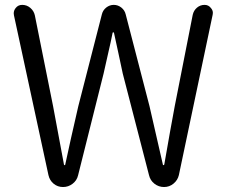

<svg xmlns="http://www.w3.org/2000/svg" viewBox="-20 -752 911 772"><path d="M174.8 -47.9 36.1 -690.4Q35.2 -694.3 35.2 -698.2Q35.2 -710 43 -719.7Q52.7 -732.4 69.3 -732.4Q87.9 -732.4 102.1 -720.2Q116.2 -708 120.1 -690.4L193.4 -325.2Q214.8 -209 237.3 -89.8Q238.3 -87.9 240.2 -87.9Q242.2 -87.9 242.2 -89.8Q261.7 -181.6 294.9 -325.2L389.6 -694.3Q393.6 -710.9 407.2 -721.7Q420.9 -732.4 437.5 -732.4Q454.1 -732.4 467.8 -721.7Q481.4 -710.9 485.4 -694.3L581.1 -325.2Q598.6 -248 634.8 -90.8Q634.8 -87.9 637.2 -87.9Q639.6 -87.9 640.6 -90.8Q666 -237.3 682.6 -325.2L754.9 -692.4Q758.8 -710 772 -721.2Q785.2 -732.4 802.7 -732.4Q818.4 -732.4 828.1 -719.7Q835.9 -710.9 835.9 -700.2Q835.9 -696.3 835 -692.4L699.2 -47.9Q694.3 -27.3 677.7 -13.7Q661.1 0 639.6 0Q618.2 0 601.1 -13.2Q584 -26.4 579.1 -47.9L473.6 -456.1Q467.8 -484.4 456.1 -538.1Q444.3 -591.8 438.5 -619.1Q438.5 -622.1 435.5 -622.1Q432.6 -622.1 432.6 -619.1Q426.8 -588.9 414.1 -534.2Q401.4 -479.5 396.5 -456.1L293.9 -46.9Q289.1 -26.4 272 -13.2Q254.9 0 233.4 0Q211.9 0 195.8 -13.2Q179.7 -26.4 174.8 -47.9Z"/></svg>

Font: Gen Jyuu Gothic Normal
Style: Regular
Weight: 300
Designer: [Source Han Sans]
Ryoko NISHIZUKA  (kana & ideographs); Paul D. Hunt (Latin, Greek & Cyrillic); Wenlong ZHANG  (bopomofo
Version: Version 1.002.20150607